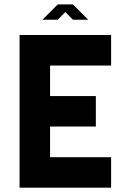

<svg xmlns="http://www.w3.org/2000/svg" viewBox="-20 -871 606 891"><path d="M495.6 -566.9H212.4V-425.3H424.8V-283.7H212.4V-141.6H495.6V0H70.8V-708.5H495.6ZM389.6 -779.3H318.8L283.2 -814.9L247.6 -779.3H176.8L247.6 -850.1V-850.6H318.8V-850.1Z"/></svg>

Font: Blazma
Style: Regular
Weight: 400
Designer: GGBotNet
Version: 1.00